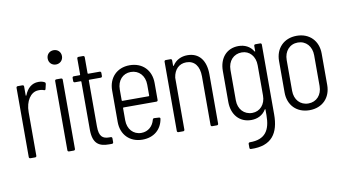

<svg xmlns="http://www.w3.org/2000/svg" viewBox="-85 -913 2377 1322"><g transform="rotate(-10 1103.5 -252.0)"><path d="M210 -508C163 -508 131 -478 113 -432C111 -428 108 -428 108 -432V-494C108 -500 104 -504 98 -504H65C59 -504 55 -500 55 -494V-10C55 -4 59 0 65 0H98C104 0 108 -4 108 -10V-315C108 -391 145 -449 198 -451C213 -452 227 -450 237 -446C244 -443 248 -444 250 -451L258 -485C259 -490 258 -495 253 -498C242 -504 230 -508 210 -508Z M351 -605C379 -605 401 -626 401 -655C401 -684 380 -705 351 -705C322 -705 301 -684 301 -655C301 -626 322 -605 351 -605ZM335 0H368C374 0 378 -4 378 -10V-494C378 -500 374 -504 368 -504H335C329 -504 325 -500 325 -494V-10C325 -4 329 0 335 0Z M648 -472V-494C648 -500 644 -504 638 -504H558C556 -504 554 -506 554 -508V-620C554 -626 550 -630 544 -630H512C506 -630 502 -626 502 -620V-508C502 -506 500 -504 498 -504H457C451 -504 447 -500 447 -494V-472C447 -466 451 -462 457 -462H498C500 -462 502 -460 502 -458V-123C502 -22 548 0 615 0H635C641 0 645 -4 645 -10V-37C645 -43 641 -47 635 -47H625C578 -47 554 -66 554 -136V-458C554 -460 556 -462 558 -462H638C644 -462 648 -466 648 -472Z M997 -243V-362C997 -450 939 -512 848 -512C759 -512 700 -450 700 -362V-141C700 -53 759 8 848 8C928 8 982 -39 994 -112C995 -118 991 -122 985 -122L952 -124C946 -124 943 -121 941 -115C930 -71 896 -39 848 -39C792 -39 753 -82 753 -144V-229C753 -231 755 -233 757 -233H987C993 -233 997 -237 997 -243ZM848 -465C905 -465 945 -422 945 -359V-283C945 -281 943 -279 941 -279H757C755 -279 753 -281 753 -283V-359C753 -422 792 -465 848 -465Z M1252 -511C1210 -511 1172 -494 1148 -457C1146 -454 1143 -454 1143 -458V-494C1143 -500 1139 -504 1133 -504H1100C1094 -504 1090 -500 1090 -494V-10C1090 -4 1094 0 1100 0H1133C1139 0 1143 -4 1143 -10V-373C1151 -430 1186 -464 1236 -464C1293 -464 1326 -422 1326 -350V-10C1326 -4 1330 0 1336 0H1369C1375 0 1379 -4 1379 -10V-355C1379 -453 1333 -511 1252 -511Z M1717 -494V-458C1717 -454 1714 -454 1712 -457C1690 -494 1652 -512 1609 -512C1526 -512 1474 -451 1474 -362V-145C1474 -57 1526 5 1609 5C1652 5 1690 -13 1712 -50C1714 -53 1717 -53 1717 -49V-10C1717 95 1680 155 1572 154C1566 154 1562 158 1562 164V191C1562 197 1565 201 1572 201C1718 206 1770 124 1770 -6V-494C1770 -500 1766 -504 1760 -504H1727C1721 -504 1717 -500 1717 -494ZM1624 -42C1567 -42 1527 -85 1527 -147V-359C1527 -422 1567 -465 1624 -465C1678 -465 1717 -422 1717 -359V-147C1717 -85 1678 -42 1624 -42Z M2016 8C2106 8 2165 -53 2165 -142V-362C2165 -450 2106 -512 2016 -512C1926 -512 1867 -450 1867 -362V-142C1867 -53 1926 8 2016 8ZM2016 -39C1959 -39 1920 -82 1920 -144V-359C1920 -421 1959 -465 2016 -465C2073 -465 2112 -421 2112 -359V-144C2112 -82 2073 -39 2016 -39Z"/></g></svg>

Font: Barlow Condensed Light
Style: Regular
Weight: 300
Width: 3
Designer: Jeremy Tribby
Foundry: Tribby Type
Version: Version 1.422;hotconv 1.0.109;makeotfexe 2.5.65596